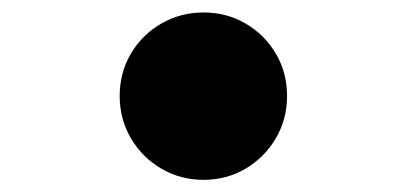

<svg xmlns="http://www.w3.org/2000/svg" viewBox="-20 -485 659 308"><path d="M306.5 -196.5Q269.5 -196.5 238.8 -214.5Q208 -232.5 190 -263.2Q172 -294 172 -331Q172 -368.5 190 -399Q208 -429.5 238.8 -447.2Q269.5 -465 306.5 -465Q343.5 -465 374 -447.2Q404.5 -429.5 422.5 -399Q440.5 -368.5 440.5 -331Q440.5 -294 422.5 -263.2Q404.5 -232.5 374 -214.5Q343.5 -196.5 306.5 -196.5Z"/></svg>

Font: Sono ExtraLight Monospace ExtraBold
Style: Regular
Weight: 800
Version: Version 2.112